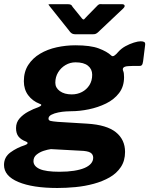

<svg xmlns="http://www.w3.org/2000/svg" viewBox="-64 -764 744 958"><path d="M222 174Q99 174 27.5 144Q-44 114 -44 59Q-44 20 -12 -3.5Q20 -27 61 -40Q72 -44 73.5 -49Q75 -54 65 -58Q41 -67 28.5 -82.5Q16 -98 16 -125Q16 -153 33.5 -173Q51 -193 77 -207Q103 -221 127 -229Q139 -234 141.5 -238.5Q144 -243 134 -246Q98 -260 76.5 -289Q55 -318 55 -359Q55 -406 77 -440Q99 -474 136 -496Q173 -518 219 -528Q265 -538 312 -538Q387 -538 428.5 -522.5Q470 -507 491 -487Q498 -480 508 -487.5Q518 -495 525 -504Q541 -522 562 -533.5Q583 -545 604 -551.5Q625 -558 638 -558Q649 -558 655.5 -554.5Q662 -551 660 -538L650 -458Q648 -443 643 -438.5Q638 -434 629 -435Q615 -435 599 -435Q583 -435 576 -434Q541 -432 551 -409Q553 -405 554 -397Q555 -389 555 -379Q555 -332 530 -299.5Q505 -267 465 -247.5Q425 -228 379 -218.5Q333 -209 290 -209Q283 -209 265 -208Q247 -207 227 -203Q207 -199 192.5 -191.5Q178 -184 178 -172Q178 -163 189 -160.5Q200 -158 224 -156L371 -147Q469 -141 514.5 -104Q560 -67 560 -6Q560 38 539 69.5Q518 101 483 121Q448 141 404 153Q360 165 313 169.5Q266 174 222 174ZM233 93Q274 93 305.5 88Q337 83 358 74Q379 65 390 52Q401 39 401 23Q401 6 387 -2.5Q373 -11 337 -12L190 -20Q174 -18 154 -11.5Q134 -5 118.5 7.5Q103 20 103 40Q103 65 133.5 79Q164 93 233 93ZM294 -293Q322 -293 345 -305Q368 -317 382 -339Q396 -361 396 -391Q396 -419 375 -436Q354 -453 313 -453Q286 -453 263 -439.5Q240 -426 226 -403Q212 -380 212 -351Q212 -326 234.5 -309.5Q257 -293 294 -293ZM424 -738Q431 -744 435.5 -743.5Q440 -743 449 -743H545Q555 -743 557.5 -737Q560 -731 551 -722L424 -602Q418 -597 413 -595Q408 -593 398 -593H313Q300 -593 292.5 -598.5Q285 -604 281 -611L186 -730Q181 -737 178.5 -740Q176 -743 185 -743H275Q285 -743 290 -740Q295 -737 298 -730L341 -677Q351 -663 356 -668Q361 -673 372 -685Z"/></svg>

Font: Libre Franklin ExtraBold
Style: Italic
Weight: 800
Italic angle: -8°
Designer: Pablo Impallari, Rodrigo Fuenzalida, Nhung Nguyen
Foundry: Impallari Type
Version: Version 3.000